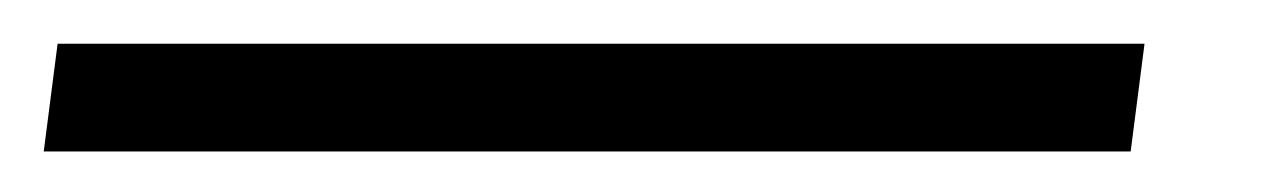

<svg xmlns="http://www.w3.org/2000/svg" viewBox="-76 24 596 90"><path d="M460.5 44.5 454 95H-55.5L-49 44.5Z"/></svg>

Font: Merriweather 96pt ExtraBold
Style: Italic
Weight: 800
Italic angle: -7.8°
Version: Version 2.101